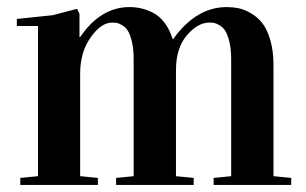

<svg xmlns="http://www.w3.org/2000/svg" viewBox="-20 -525 870 545"><path d="M205.6 -485.8V-419.9H207.5Q265.6 -504.9 347.7 -504.9Q364.7 -504.9 380.9 -501.2Q397 -497.6 414.8 -488.5Q432.6 -479.5 447.3 -460.2Q461.9 -440.9 470.2 -413.6H471.2Q536.6 -504.9 623.5 -504.9Q640.6 -504.9 656.7 -501.7Q672.9 -498.5 691.7 -487.8Q710.4 -477.1 724.1 -460Q737.8 -442.9 747.1 -411.9Q756.3 -380.9 756.3 -339.8V-24.9L806.6 -20V0H586.4V-20L636.2 -24.9V-356.9Q636.2 -385.7 631.1 -406.5Q626 -427.2 619.4 -437.5Q612.8 -447.8 603 -453.4Q593.3 -459 587.4 -460Q581.5 -460.9 574.2 -460.9Q541.5 -460.9 510.5 -424.8Q479.5 -388.7 479.5 -325.7V-24.9L529.8 -20V0H309.6V-20L359.4 -24.9V-356.9Q359.4 -385.7 354.5 -406.5Q349.6 -427.2 343 -437.5Q336.4 -447.8 326.9 -453.4Q317.4 -459 311.5 -460Q305.7 -460.9 298.3 -460.9Q267.1 -460.9 237.3 -418.9Q207.5 -377 207.5 -315.9V-24.9L257.8 -20V0H37.6V-20L87.9 -24.9V-451.2H27.8V-471.2L129.9 -481.9L198.7 -500Z"/></svg>

Font: VidalokaRegular
Style: Regular
Weight: 400
Designer: Cyreal (www.cyreal.org)
Foundry: Cyreal (www.cyreal.org)
Version: Version 1.000